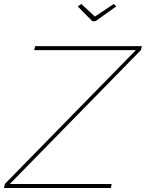

<svg xmlns="http://www.w3.org/2000/svg" viewBox="-60 -941 730 961"><path d="M329 -909 347 -921 415 -858 509 -921 522 -909 418 -835H402ZM-36 -20 620 -690H111L116 -710H650L645 -690L-11 -20H499L495 0H-40Z"/></svg>

Font: Raleway-v4020 Thin
Style: Italic
Weight: 250
Italic angle: -12°
Designer: Matt McInerney, Pablo Impallari, Rodrigo Fuenzalida
Foundry: Matt McInerney, Pablo Impallari, Rodrigo Fuenzalida
Version: Version 4.020;PS 004.020;hotconv 1.0.88;makeotf.lib2.5.64775